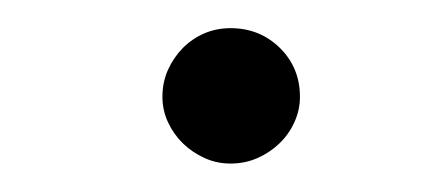

<svg xmlns="http://www.w3.org/2000/svg" viewBox="-20 -93 310 135"><path d="M142.1 -73.2Q162.6 -73.2 176.8 -59.3Q190.9 -45.4 190.9 -24.9Q190.9 -15.6 187 -7.1Q183.1 1.5 176.5 7.8Q169.9 14.2 161.1 18.1Q152.3 22 142.1 22Q132.3 22 123.8 18.1Q115.2 14.2 108.6 7.8Q102.1 1.5 98.1 -7.1Q94.2 -15.6 94.2 -24.9Q94.2 -35.2 98.1 -43.9Q102.1 -52.7 108.6 -59.3Q115.2 -65.9 123.8 -69.6Q132.3 -73.2 142.1 -73.2Z"/></svg>

Font: Grand Hotel
Style: Regular
Weight: 400
Designer: Brian J. Bonislawsky & Jim Lyles for Astigmatic (AOETI)
Foundry: Astigmatic (AOETI)
Version: Version 001.000